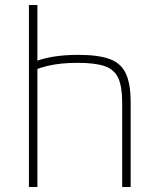

<svg xmlns="http://www.w3.org/2000/svg" viewBox="-20 -750 640 770"><path d="M470 -339Q470 -402 454.5 -436.5Q439 -471 400.5 -484.5Q362 -498 291 -498Q257 -498 227 -495Q197 -492 169.5 -485.5Q142 -479 116 -468L108 -499Q148 -515 193 -522.5Q238 -530 294 -530Q375 -530 420.5 -513Q466 -496 485 -454.5Q504 -413 504 -340V0H470ZM96 0V-730H130V0Z"/></svg>

Font: M PLUS Code Latin Expanded ExtraLight
Style: Regular
Weight: 250
Width: 7
Designer: Coji Morishita
Foundry: UNDERFOREST DESIGN
Version: Version 1.002; ttfautohint (v1.8.3)